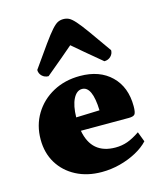

<svg xmlns="http://www.w3.org/2000/svg" viewBox="-113 -830 777 924"><g transform="rotate(-15 275.0 -367.5)"><path d="M280 12Q208 12 152.5 -17Q97 -46 66 -97Q35 -148 35 -215Q35 -286 69 -342Q103 -398 162 -430Q221 -462 296 -462Q394 -462 451.5 -406Q509 -350 509 -255Q509 -224 502 -215Q495 -206 472 -206H233Q255 -85 374 -85Q406 -85 434 -95Q462 -105 496 -128L515 -78Q491 -52 453 -31.5Q415 -11 370.5 0.5Q326 12 280 12ZM290 -399Q263 -399 246 -365.5Q229 -332 228 -274L345 -278Q341 -399 290 -399ZM290 -747Q305 -747 317.5 -741Q330 -735 348 -715Q366 -695 395.5 -654Q425 -613 474 -543Q474 -525 461 -512.5Q448 -500 429 -500Q382 -539 347.5 -568Q313 -597 290 -617Q267 -597 232.5 -568Q198 -539 151 -500Q132 -500 119 -512.5Q106 -525 106 -543Q155 -613 184.5 -654Q214 -695 232 -715Q250 -735 262.5 -741Q275 -747 290 -747Z"/></g></svg>

Font: Petrona Black
Style: Regular
Weight: 900
Designer: Ringo R. Seeber
Foundry: Ringo R. Seeber
Version: Version 2.001; ttfautohint (v1.8.3)